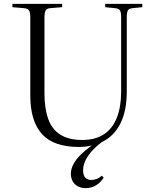

<svg xmlns="http://www.w3.org/2000/svg" viewBox="-20 -743 799 989"><path d="M422 226Q398 226 380.5 216.5Q363 207 354 190Q345 173 345 153Q345 127 358.5 102Q372 77 396.5 53Q421 29 453 6Q438 10 421 12Q404 14 386 14Q323 14 275.5 -2Q228 -18 197.5 -51Q167 -84 151.5 -134Q136 -184 136 -252V-654Q136 -680 129.5 -689.5Q123 -699 103 -701L44 -706V-723H300V-706L239 -701Q223 -700 216 -690Q209 -680 209 -652V-264Q209 -184 228.5 -130Q248 -76 291.5 -49Q335 -22 404 -22Q471 -22 515.5 -51.5Q560 -81 582 -137Q604 -193 604 -271V-654Q604 -679 598 -689Q592 -699 572 -701L522 -706V-723H713V-706L663 -701Q644 -699 638.5 -689Q633 -679 633 -651V-271Q633 -172 600 -106.5Q567 -41 504 -11Q458 24 433 61Q408 98 408 134Q408 160 419.5 172Q431 184 450 184Q463 184 477 179Q491 174 505 162L514 173Q500 193 485 204.5Q470 216 454 221Q438 226 422 226Z"/></svg>

Font: Literata 60pt Light
Style: Regular
Weight: 300
Designer: Latin by Veronika Burian and Jose Scaglione. Greek by Irene Vlachou. Cyrillic by Vera Evstafieva.
Foundry: TypeTogether
Version: Version 3.103;gftools[0.9.29]